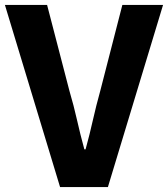

<svg xmlns="http://www.w3.org/2000/svg" viewBox="-27 -763 685 783"><path d="M218 0 -7 -743H165L256 -393Q274 -332 287 -274Q300 -216 317 -154H322Q339 -216 352 -274Q365 -332 382 -393L472 -743H638L413 0Z"/></svg>

Font: Noto Sans TC ExtraBold
Style: Regular
Weight: 800
Designer: Ryoko NISHIZUKA  (kana, bopomofo & ideographs); Paul D. Hunt (Latin, Greek & Cyrillic); Sandoll Communications , Soo-you
Foundry: Adobe
Version: Version 2.004-H2;hotconv 1.0.118;makeotfexe 2.5.65603